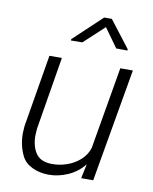

<svg xmlns="http://www.w3.org/2000/svg" viewBox="-85 -809 702 882"><g transform="rotate(10 266.5 -367.5)"><path d="M364.7 -745.1 460.9 -620.1 460.4 -614.3 408.2 -614.7 344.7 -703.1 250 -615.2 196.8 -614.7 197.3 -621.1 329.1 -745.1ZM353 0 367.2 -66.9Q336.4 -28.8 292.5 -9.3Q248.5 10.3 203.1 10.3Q160.2 10.3 125.7 -6.3Q91.3 -22.9 76.7 -52.2Q53.2 -99.1 53.2 -157.2Q53.2 -168 55.2 -190.4L111.8 -528.3H169.9L113.8 -189Q111.8 -167.5 111.8 -157.2Q111.8 -106.9 133.3 -74.7Q154.8 -42.5 204.6 -41Q239.7 -39.6 275.4 -51.3Q311 -63 338.4 -86.9Q365.7 -110.8 376.5 -144.5L442.4 -528.3H501L409.2 0Z"/></g></svg>

Font: Mardoto Light
Style: Italic
Weight: 300
Italic angle: -12°
Designer: Christian Robertson, Vahan Hovhannisyan
Foundry: Google
Version: Version 1.000